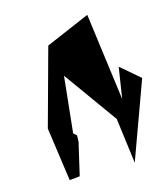

<svg xmlns="http://www.w3.org/2000/svg" viewBox="-107 -799 775 884"><g transform="rotate(-15 280.0 -357.0)"><path d="M80 -255 116 0 165 -5 201 -160 202 -190 187 -204 215 -471 398 -216 426 0 560 -368 469 -446 446 -298 391 -714 181 -624Z"/></g></svg>

Font: Corrode
Style: Ita
Weight: 400
Designer: Mew Too
Version: Version 0.532